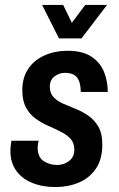

<svg xmlns="http://www.w3.org/2000/svg" viewBox="-20 -743 480 775"><path d="M203 12Q150 12 108.5 -5.5Q67 -23 44.5 -55.5Q22 -88 22 -133Q22 -147 24 -159.5Q26 -172 26 -175H136Q135 -172 133.5 -163Q132 -154 132 -147Q132 -109 156 -93Q180 -77 211 -77Q237 -77 258.5 -93Q280 -109 280 -138Q280 -166 265 -182.5Q250 -199 226 -211Q202 -223 175 -235Q148 -247 124 -264Q100 -281 85 -309Q70 -337 70 -379Q70 -429 93.5 -464.5Q117 -500 159 -519Q201 -538 253 -538Q314 -538 349.5 -514Q385 -490 400 -452.5Q415 -415 415 -372H306Q306 -410 291.5 -429.5Q277 -449 242 -449Q219 -449 200 -434.5Q181 -420 181 -393Q181 -367 196 -351Q211 -335 235 -324.5Q259 -314 286.5 -303Q314 -292 338 -275Q362 -258 377.5 -231Q393 -204 393 -159Q393 -100 367 -62Q341 -24 298 -6Q255 12 203 12ZM218 -588 150 -723H235L270 -651L324 -723H412L309 -588Z"/></svg>

Font: Archivo Narrow SemiBold
Style: Italic
Weight: 600
Italic angle: -8°
Designer: Hector Gatti
Foundry: Omnibus-Type
Version: Version 3.002